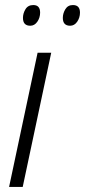

<svg xmlns="http://www.w3.org/2000/svg" viewBox="-20 -741 337 761"><path d="M139 -691Q139 -721 112 -721Q91 -721 81 -704.5Q71 -688 71 -670Q71 -639 100 -639Q117 -639 128 -655Q139 -671 139 -691ZM297 -691Q297 -721 269 -721Q249 -721 239 -704.5Q229 -688 229 -670Q229 -639 258 -639Q275 -639 286 -655Q297 -671 297 -691ZM70 0 183 -532H129L16 0Z"/></svg>

Font: Noto Sans UI SemiCondensed Light
Style: Italic
Weight: 300
Width: 4
Designer: Monotype Design Team
Foundry: Monotype Imaging Inc.
Version: 1.001